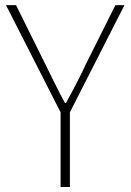

<svg xmlns="http://www.w3.org/2000/svg" viewBox="-20 -746 521 766"><path d="M221.7 0V-297.9L3.9 -725.6H43.9L159.2 -493.2Q163.1 -485.4 192.4 -425.8Q221.7 -366.2 239.3 -335H243.2Q293 -425.8 324.2 -493.2L440.4 -725.6H476.6L258.8 -297.9V0Z"/></svg>

Font: Gen Shin Gothic ExtraLight
Style: Regular
Weight: 100
Designer: [Source Han Sans]
Ryoko NISHIZUKA  (kana & ideographs); Paul D. Hunt (Latin, Greek & Cyrillic); Wenlong ZHANG  (bopomofo
Version: Version 1.002.20150607